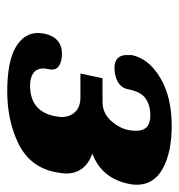

<svg xmlns="http://www.w3.org/2000/svg" viewBox="-2 -744 494 530"><g transform="rotate(90 245.0 -479.0)"><path d="M71 -337Q71 -343 73 -355Q84 -403 128 -403Q151 -403 163 -394Q175 -385 171 -367Q169 -357 169 -352Q169 -333 182 -324Q195 -315 216 -315Q288 -315 301 -385Q303 -397 303 -402Q303 -425 289 -439.5Q275 -454 249 -454H183L196 -515H261Q292 -515 313 -538Q334 -561 339 -587Q341 -595 341 -608Q341 -647 299 -647Q271 -647 252 -634Q233 -621 226 -584Q222 -566 205.5 -557Q189 -548 168 -548Q132 -548 132 -582V-596Q142 -643 195 -674.5Q248 -706 327 -706Q400 -706 445 -681.5Q490 -657 490 -609Q490 -597 487 -585Q471 -512 404 -487Q459 -467 459 -414Q459 -406 455 -384Q441 -315 377.5 -283.5Q314 -252 232 -252Q151 -252 111 -275Q71 -298 71 -337Z"/></g></svg>

Font: Taviraj ExtraBold
Style: Italic
Weight: 800
Italic angle: -12°
Designer: Katatrad Team
Foundry: CadsonDemak
Version: Version 1.001